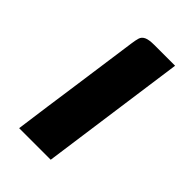

<svg xmlns="http://www.w3.org/2000/svg" viewBox="-152 -516 572 572"><g transform="rotate(45 134.5 -230.0)"><path d="M40 0Q54 -104 69 -208Q84 -312 98 -415Q100 -430 103 -440Q106 -450 116.5 -455Q127 -460 149 -460H237L173 0Z"/></g></svg>

Font: Genos SemiBold
Style: Italic
Weight: 600
Italic angle: -8°
Version: Version 1.010